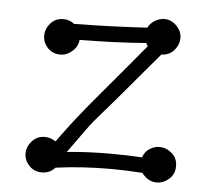

<svg xmlns="http://www.w3.org/2000/svg" viewBox="-44 -588 718 647"><g transform="rotate(5 314.5 -264.5)"><path d="M487 -420 383 -297Q335 -240 305.5 -206.5Q276 -173 265 -158L198 -65Q235 -69 272.5 -70.5Q310 -72 348 -72Q399 -72 452 -69Q459 -89 475 -99Q491 -109 508 -109Q531 -109 550 -92.5Q569 -76 569 -49Q569 -22 550 -5.5Q531 11 508 11Q479 11 458 -17Q430 -19 403 -20Q376 -21 350 -21Q253 -21 165 -9L162 -6Q145 11 120 11Q94 11 77 -7Q60 -25 60 -48Q60 -71 77 -90Q94 -109 120 -109Q140 -109 157 -97L173 -119Q221 -185 291 -267.5Q361 -350 439 -444Q435 -448 433 -454Q331 -446 208 -445Q206 -422 187.5 -406Q169 -390 147 -390Q122 -390 105 -407.5Q88 -425 88 -449Q88 -472 104.5 -491Q121 -510 148 -510Q169 -510 185 -497Q323 -499 432 -506Q440 -522 455.5 -531Q471 -540 487 -540Q510 -540 528 -522Q546 -504 546 -481Q546 -458 529.5 -439Q513 -420 487 -420Z"/></g></svg>

Font: Nelagoney
Style: Regular
Weight: 400
Designer: Kanati
Foundry: Kanati and Michael Everson
Version: Version 2.000